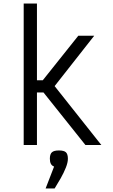

<svg xmlns="http://www.w3.org/2000/svg" viewBox="-20 -820 640 1086"><path d="M114 0V-800H189V-366H222L423 -618H513L289 -333L553 0H463L226 -297H189V0ZM238 246 286 122Q262 114 262 78Q262 52 273.5 41.5Q285 31 313 31Q342 31 353 41.5Q364 52 364 78Q364 99 352.5 128Q341 157 323.5 188Q306 219 289 246Z"/></svg>

Font: Victor Mono
Style: Regular
Weight: 400
Monospace: yes
Designer: Rune Bjørnerås
Version: Version 1.561;gftools[0.9.30]